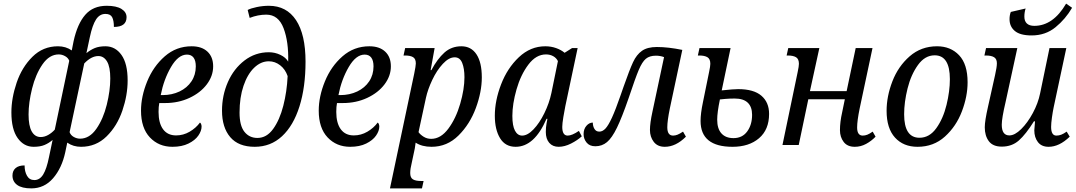

<svg xmlns="http://www.w3.org/2000/svg" viewBox="-20 -802 5950 1062"><path d="M49 169Q49 143 66 128Q83 113 116 113Q116 147 129.5 170.5Q143 194 170 194Q200 194 219 163Q238 132 251 67L271 -28Q250 -10 226 0Q202 10 166 10Q112 10 77.5 -38.5Q43 -87 43 -180Q43 -259 72 -344.5Q101 -430 159.5 -488Q218 -546 301 -546Q344 -546 377 -523L387 -574Q408 -670 451.5 -720Q495 -770 570 -770Q624 -770 652 -752.5Q680 -735 680 -707Q680 -653 610 -653Q610 -688 600.5 -706.5Q591 -725 563 -725Q531 -725 511 -694Q491 -663 477 -597L458 -508Q480 -526 504 -536Q528 -546 563 -546Q618 -546 652 -498Q686 -450 686 -357Q686 -276 657 -190.5Q628 -105 569.5 -47.5Q511 10 428 10Q385 10 352 -13L341 40Q322 128 273.5 184Q225 240 153 240Q101 240 75 221Q49 202 49 169ZM283 -85 363 -466Q357 -482 340 -491.5Q323 -501 305 -501Q253 -501 215 -446Q177 -391 157.5 -312.5Q138 -234 138 -169Q138 -106 155.5 -75Q173 -44 205 -44Q226 -44 246.5 -55.5Q267 -67 283 -85ZM590 -368Q590 -432 572 -462Q554 -492 524 -492Q485 -492 446 -451L365 -71Q371 -54 388 -44.5Q405 -35 423 -35Q475 -35 513 -89.5Q551 -144 570.5 -222.5Q590 -301 590 -368Z M760 -190Q760 -268 794 -351.5Q828 -435 891.5 -490.5Q955 -546 1040 -546Q1096 -546 1127.5 -516.5Q1159 -487 1159 -435Q1159 -382 1124 -335.5Q1089 -289 1028 -260.5Q967 -232 893 -232H861Q857 -212 857 -183Q857 -121 882 -87Q907 -53 954 -53Q994 -53 1029 -73.5Q1064 -94 1086 -124Q1090 -122 1092.5 -115.5Q1095 -109 1095 -102Q1095 -78 1077 -52Q1059 -26 1022.5 -8Q986 10 934 10Q858 10 809 -42Q760 -94 760 -190ZM879 -276Q931 -276 973 -296Q1015 -316 1039 -352Q1063 -388 1063 -435Q1063 -467 1050.5 -483.5Q1038 -500 1014 -500Q966 -500 926 -431.5Q886 -363 869 -276Z M1208 -190Q1208 -274 1240.5 -348Q1273 -422 1332.5 -467.5Q1392 -513 1467 -513Q1501 -513 1531 -498.5Q1561 -484 1574 -461Q1577 -571 1548.5 -646Q1520 -721 1453 -721Q1407 -721 1361 -703L1350 -747Q1367 -756 1400.5 -763Q1434 -770 1467 -770Q1565 -770 1617.5 -690.5Q1670 -611 1670 -461Q1670 -320 1636.5 -213.5Q1603 -107 1540 -48.5Q1477 10 1389 10Q1299 10 1253.5 -43.5Q1208 -97 1208 -190ZM1571 -381Q1558 -419 1529.5 -441Q1501 -463 1467 -463Q1423 -463 1386 -427.5Q1349 -392 1327 -327.5Q1305 -263 1305 -179Q1305 -107 1332 -73Q1359 -39 1404 -39Q1455 -39 1491 -89Q1527 -139 1547 -217Q1567 -295 1571 -381Z M1743 -190Q1743 -268 1777 -351.5Q1811 -435 1874.5 -490.5Q1938 -546 2023 -546Q2079 -546 2110.5 -516.5Q2142 -487 2142 -435Q2142 -382 2107 -335.5Q2072 -289 2011 -260.5Q1950 -232 1876 -232H1844Q1840 -212 1840 -183Q1840 -121 1865 -87Q1890 -53 1937 -53Q1977 -53 2012 -73.5Q2047 -94 2069 -124Q2073 -122 2075.5 -115.5Q2078 -109 2078 -102Q2078 -78 2060 -52Q2042 -26 2005.5 -8Q1969 10 1917 10Q1841 10 1792 -42Q1743 -94 1743 -190ZM1862 -276Q1914 -276 1956 -296Q1998 -316 2022 -352Q2046 -388 2046 -435Q2046 -467 2033.5 -483.5Q2021 -500 1997 -500Q1949 -500 1909 -431.5Q1869 -363 1852 -276Z M2271 -394Q2280 -438 2280 -451Q2280 -477 2264.5 -486Q2249 -495 2221 -495H2212L2221 -536H2384L2362 -414H2366Q2399 -476 2438 -511Q2477 -546 2532 -546Q2586 -546 2615.5 -501.5Q2645 -457 2645 -374Q2645 -294 2612 -204.5Q2579 -115 2516 -52.5Q2453 10 2367 10Q2314 10 2279 -13Q2278 -9 2276.5 4.5Q2275 18 2271 35L2258 96Q2249 132 2249 155Q2249 181 2264 190Q2279 199 2308 199H2323L2314 240H2137ZM2549 -375Q2549 -423 2536.5 -454Q2524 -485 2495 -485Q2463 -485 2429.5 -449Q2396 -413 2371 -360Q2346 -307 2336 -261L2295 -71Q2305 -57 2323.5 -45.5Q2342 -34 2365 -34Q2418 -34 2460 -90.5Q2502 -147 2525.5 -228Q2549 -309 2549 -375Z M2717 -162Q2717 -245 2751.5 -335Q2786 -425 2850 -485.5Q2914 -546 2996 -546Q3028 -546 3056 -536Q3084 -526 3103 -510L3144 -536H3175L3107 -215Q3102 -191 3096 -154.5Q3090 -118 3090 -100Q3090 -52 3120 -52Q3144 -52 3182 -78L3198 -48Q3174 -26 3138.5 -8Q3103 10 3070 10Q3037 10 3018 -12Q2999 -34 2999 -72Q2999 -97 3003 -118.5Q3007 -140 3008 -145H3003Q2936 10 2832 10Q2775 10 2746 -37.5Q2717 -85 2717 -162ZM3030 -288 3066 -464Q3057 -482 3039.5 -491.5Q3022 -501 3000 -501Q2945 -501 2902.5 -444.5Q2860 -388 2837 -307.5Q2814 -227 2814 -161Q2814 -106 2828.5 -79Q2843 -52 2868 -52Q2898 -52 2931 -86.5Q2964 -121 2991 -176Q3018 -231 3030 -288Z M3575 -83Q3575 -121 3589 -185L3653 -486Q3632 -494 3608 -494Q3573 -494 3552.5 -477Q3532 -460 3513 -415Q3494 -370 3457 -259Q3420 -152 3392.5 -95.5Q3365 -39 3337.5 -16Q3310 7 3273 7Q3241 7 3224.5 -13.5Q3208 -34 3208 -60Q3208 -88 3223.5 -106Q3239 -124 3259 -124Q3259 -104 3268 -89Q3277 -74 3295 -74Q3313 -74 3329 -91Q3345 -108 3365 -151.5Q3385 -195 3413 -276L3429 -322Q3462 -416 3481.5 -458Q3501 -500 3531 -521Q3561 -542 3613 -542Q3676 -542 3754 -526L3685 -202Q3671 -134 3671 -98Q3671 -52 3703 -52Q3715 -52 3727.5 -57Q3740 -62 3758 -74L3774 -46Q3718 10 3657 10Q3617 10 3596 -17.5Q3575 -45 3575 -83Z M3855 -133Q3855 -174 3868 -236L3902 -403Q3909 -436 3909 -449Q3909 -476 3893 -485.5Q3877 -495 3848 -495H3840L3849 -536H4021L3972 -302Q4037 -309 4063 -309Q4149 -309 4191.5 -272.5Q4234 -236 4234 -172Q4234 -85 4178.5 -37.5Q4123 10 4032 10Q3855 10 3855 -133ZM4140 -167Q4140 -211 4116 -234Q4092 -257 4044 -257Q4017 -257 3993 -255Q3969 -253 3962 -252Q3947 -180 3947 -140Q3947 -90 3970.5 -64Q3994 -38 4037 -38Q4086 -38 4113 -75Q4140 -112 4140 -167Z M4626 -82Q4626 -127 4638 -180L4653 -253H4451L4398 0H4308L4392 -403Q4399 -436 4399 -449Q4399 -476 4383 -485.5Q4367 -495 4338 -495H4331L4340 -536H4512L4460 -298H4663L4713 -536H4806L4735 -202Q4721 -134 4721 -97Q4721 -52 4752 -52Q4765 -52 4777.5 -57Q4790 -62 4807 -74L4823 -46Q4800 -22 4770.5 -6Q4741 10 4708 10Q4667 10 4646.5 -17Q4626 -44 4626 -82Z M4884 -189Q4884 -269 4916 -352Q4948 -435 5011.5 -490.5Q5075 -546 5163 -546Q5238 -546 5285 -496.5Q5332 -447 5332 -347Q5332 -269 5300.5 -186Q5269 -103 5206.5 -46.5Q5144 10 5055 10Q4977 10 4930.5 -41Q4884 -92 4884 -189ZM5234 -364Q5234 -496 5150 -496Q5096 -496 5057.5 -442.5Q5019 -389 5000 -313Q4981 -237 4981 -170Q4981 -40 5066 -40Q5121 -40 5159 -93Q5197 -146 5215.5 -222Q5234 -298 5234 -364Z M5701 -81Q5701 -89 5705 -131H5699Q5654 -59 5615.5 -25Q5577 9 5521 9Q5472 9 5449.5 -21Q5427 -51 5427 -98Q5427 -133 5445 -212L5484 -387Q5494 -431 5494 -452Q5494 -476 5478.5 -485.5Q5463 -495 5433 -495H5425L5434 -536H5607L5542 -237Q5521 -148 5521 -112Q5521 -53 5563 -53Q5593 -53 5628.5 -88Q5664 -123 5693 -177Q5722 -231 5733 -285L5785 -536H5878L5808 -208Q5803 -184 5798.5 -152Q5794 -120 5794 -100Q5794 -52 5823 -52Q5837 -52 5850 -57Q5863 -62 5880 -74L5897 -46Q5839 10 5780 10Q5741 10 5721 -16Q5701 -42 5701 -81ZM5564 -696Q5564 -718 5571 -736L5653 -755Q5646 -734 5646 -710Q5646 -685 5660 -672Q5674 -659 5701 -659Q5805 -659 5877 -782L5910 -759Q5874 -697 5818.5 -651.5Q5763 -606 5686 -606Q5623 -606 5593.5 -630.5Q5564 -655 5564 -696Z"/></svg>

Font: Noto Serif Narrow
Style: Italic
Weight: 400
Width: 4
Italic angle: -12°
Designer: Monotype Design Team
Foundry: Monotype Imaging Inc.
Version: Version 1.001